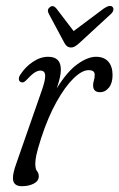

<svg xmlns="http://www.w3.org/2000/svg" viewBox="-20 -633 411 661"><path d="M53 -350Q46 -352 45 -359.5Q44 -367 50 -376Q67 -402.5 93 -420Q119 -437.5 146 -437.5Q189.5 -437.5 189.5 -393.5Q189.5 -382 186.5 -367.5Q183.5 -353 175.5 -329Q211 -386.5 246.5 -412Q282 -437.5 310.5 -437.5Q338 -437.5 352.8 -421Q367.5 -404.5 367.5 -374.5Q367.5 -347 354.8 -331.2Q342 -315.5 325 -315.5Q300.5 -315.5 300.5 -339Q300.5 -348 303.2 -355.8Q306 -363.5 306 -376Q306 -391.5 285 -391.5Q262.5 -391.5 233.5 -363.5Q204.5 -335.5 175 -283Q145.5 -230.5 121.5 -157Q108.5 -116 105 -98.5Q101.5 -81 101.5 -70Q101.5 -50.5 107.5 -43.8Q113.5 -37 113.5 -26Q113.5 -10 96.5 -1Q79.5 8 55.5 8Q30 8 25.5 -11Q21 -30 38 -75.5L124 -322Q136.5 -357.5 135.5 -373.8Q134.5 -390 118.5 -390Q109.5 -390 98.2 -382.5Q87 -375 69.5 -356Q60 -346.5 53 -350ZM255 -486.5Q246.5 -478.5 239.2 -474Q232 -469.5 224.5 -469.5Q209.5 -469.5 201 -486.5L147.5 -586.5Q140.5 -600.5 152.5 -609Q163 -616.5 173.5 -604.5L233.5 -526L338.5 -604.5Q359.5 -618 367.5 -609Q371.5 -605 370.2 -598.2Q369 -591.5 362.5 -585.5Z"/></svg>

Font: Fraunces 144pt S100 Light
Style: Italic
Weight: 300
Italic angle: -16°
Version: Version 1.000; ttfautohint (v1.8.3)